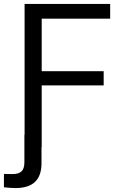

<svg xmlns="http://www.w3.org/2000/svg" viewBox="-36 -748 640 976"><path d="M-16 136V204C1 206 23 208 42 208C131 208 175 167 175 81V0H176V-314H491V-386H176V-653H524V-728H89V-63H88V76C88 120 70 137 26 137C14 137 -1 136 -16 136Z"/></svg>

Font: Wafeq
Style: Regular
Weight: 400
Designer: Rasmus Andersson & Azza Alameddine
Foundry: Google & TypeTogether
Version: Version 3.000;FEAKit 1.0